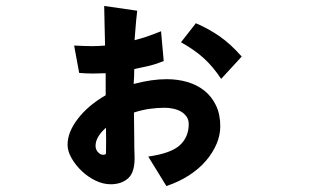

<svg xmlns="http://www.w3.org/2000/svg" viewBox="-20 -571 1040 645"><path d="M336 -56Q337 -95 336 -142Q301 -111 301 -81Q301 -69 309 -60Q317 -51 327 -51Q330 -51 333 -52Q336 -53 336 -56ZM720 -147Q720 -117 707.5 -87.5Q695 -58 672 -31Q649 -4 615 18Q581 40 539 54L478 -45Q555 -56 584.5 -83.5Q614 -111 614 -154Q614 -169 606.5 -179.5Q599 -190 587.5 -196.5Q576 -203 561.5 -206Q547 -209 534 -209Q509 -209 483.5 -205.5Q458 -202 430 -193Q431 -141 431 -105.5Q431 -70 432 -48Q434 6 411.5 27Q389 48 352 48Q326 48 300.5 35.5Q275 23 254.5 3.5Q234 -16 220.5 -39.5Q207 -63 207 -85Q207 -127 241.5 -172Q276 -217 335 -251V-325Q313 -324 292 -324Q271 -324 246 -326L229 -418Q268 -416 289.5 -416Q311 -416 333 -418Q332 -450 331.5 -480Q331 -510 330 -551L441 -535Q437 -501 435.5 -479.5Q434 -458 432 -436Q452 -441 471.5 -447.5Q491 -454 521 -466L530 -366Q497 -353 475 -348.5Q453 -344 431 -339Q431 -326 430.5 -314Q430 -302 429 -289Q460 -297 487 -301Q514 -305 540 -305Q577 -305 609.5 -295.5Q642 -286 666.5 -266.5Q691 -247 705.5 -217Q720 -187 720 -147ZM723 -306Q695 -348 664 -376Q633 -404 588 -429L638 -493Q682 -474 718.5 -448.5Q755 -423 792 -381Z"/></svg>

Font: NanumGothicCoding
Style: Bold
Weight: 700
Monospace: yes
Designer: Kwon Bruce; Nicolas Noh; Sung-woo Choi; Go-un Cha; Soo-hyun Park;
Foundry: NHN Corporation
Version: Version 2.000;PS 1;hotconv 1.0.49;makeotf.lib2.0.14853